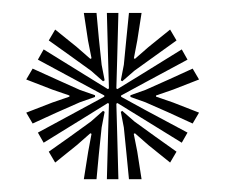

<svg xmlns="http://www.w3.org/2000/svg" viewBox="-20 -821 352 300"><path d="M147 -541 149 -616 150.2 -659 148.5 -660 112.2 -637.5 48.2 -598 39.2 -613.8 105.2 -649.5 143 -670V-671.8L105.2 -692.2L39.2 -727.8L48.2 -743.8L112.2 -704.2L148.5 -681.8L150.2 -682.8L149 -725.8L147 -800.8H165L163 -725.5L161.8 -682.8L163.5 -681.8L200 -704.2L264 -743.8L273 -727.8L206.8 -692.2L169.2 -671.8V-669.8L206.8 -649.2L273 -613.8L264 -598L200 -637.5L163.5 -660L161.8 -659L163 -616L165 -541ZM111 -541 117.8 -584 123 -611.8 121.2 -612.8 100 -594.2 66.2 -567 56.2 -584 89 -607.2 122.2 -631.2 141 -647.8 143.5 -646.2 138.8 -621.8 134.5 -580.5 130.8 -541ZM31 -628 21 -645 61.8 -660.8 88.5 -670V-671.8L61.8 -681L21 -696.8L31 -713.8L68.5 -696.8L104.8 -680.5L128.5 -672.2V-669.5L104.8 -661.2L67 -644.5ZM181.5 -541 177.5 -582 173.5 -621.8 168.8 -646.2 171 -647.8 190 -631.2 223.2 -607.2 255.8 -584 245.8 -567 212 -594.2 190.8 -612.8 189 -611.8 194.5 -584 201.2 -541ZM141 -694 122.2 -710.5 88.2 -735 56.2 -757.8 66.2 -774.8 100 -747.5 121.2 -729 123 -730 117.5 -757.8 111 -800.8H130.8L134.5 -760.5L138.8 -719.8L143.5 -695.5ZM281 -628 242.2 -645.8 207.2 -661.2 183.8 -669.5V-672.2L207.2 -680.5L244.2 -697L281 -713.8L291 -696.8L250.5 -681L223.8 -671.8V-670L250.5 -660.8L291 -645ZM171 -694 168.8 -695.5 173.5 -719.8 177.5 -761 181.5 -800.8H201.2L194.5 -757.8L189.2 -730L190.8 -729L212 -747.5L245.8 -774.8L255.8 -757.8L222 -733.5L190 -710.5Z"/></svg>

Font: Big Shoulders Inline Text Thin ExtraBold
Style: Regular
Weight: 800
Version: Version 2.002